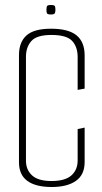

<svg xmlns="http://www.w3.org/2000/svg" viewBox="-20 -743 410 769"><path d="M187 6Q123 6 89.5 -18.5Q56 -43 56 -93V-522Q56 -574 86 -601Q116 -628 184 -628Q254 -628 286.5 -601.5Q319 -575 319 -521V-388L291 -383V-515Q291 -555 269 -579Q247 -603 186 -603Q127 -603 105.5 -578.5Q84 -554 84 -516V-99Q84 -63 108.5 -40.5Q133 -18 186 -18Q241 -18 266 -40.5Q291 -63 291 -100V-226L319 -232V-94Q319 -43 284 -18.5Q249 6 187 6ZM184 -685Q170 -685 168 -690Q166 -695 166 -703Q166 -713 168 -718Q170 -723 184 -723Q198 -723 200 -718Q202 -713 202 -703Q202 -695 199.5 -690Q197 -685 184 -685Z"/></svg>

Font: Smooch Sans ExtraLight
Style: Regular
Weight: 200
Designer: Robert E. Leuschke
Foundry: Robert E. Leuschke
Version: Version 1.010; ttfautohint (v1.8.3)